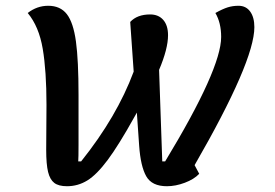

<svg xmlns="http://www.w3.org/2000/svg" viewBox="-20 -620 954 665"><path d="M654 -48 670 -18Q652 1 620 13Q588 25 558 25Q506 25 486.5 -9.5Q467 -44 462 -115L454 -230L445 -214Q391 -117 353 -66Q315 -15 282.5 5Q250 25 212 25Q183 25 168 13.5Q153 2 146.5 -24.5Q140 -51 140 -101L141 -257Q141 -374 128 -451Q115 -528 76 -575Q108 -600 147 -600Q189 -600 211.5 -571Q234 -542 243 -476.5Q252 -411 252 -291V-119Q252 -74 251 -61H261Q385 -216 443 -372L431 -544Q455 -570 500 -570Q529 -570 545.5 -551Q562 -532 562 -498Q562 -451 531 -378L542 -61H552Q746 -381 746 -492Q746 -541 726 -575Q751 -589 768.5 -594.5Q786 -600 806 -600Q832 -600 846.5 -580Q861 -560 861 -526Q861 -407 654 -48Z"/></svg>

Font: Lemonada
Style: Regular
Weight: 400
Designer: Mohamed Gaber (Arabic) Eduardo Tunni (Latin)
Foundry: Kief Type Foundry
Version: Version 3.006